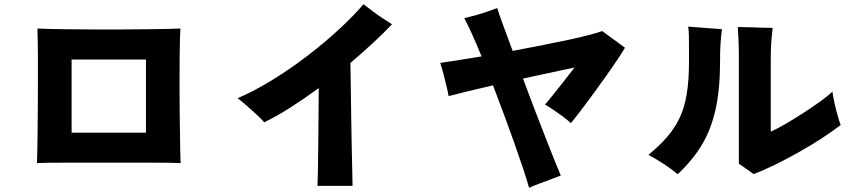

<svg xmlns="http://www.w3.org/2000/svg" viewBox="-20 -836 4040 909"><path d="M155 -64Q156 -79 156.5 -118Q157 -157 158 -211Q159 -265 159 -326Q159 -387 159.5 -447.5Q160 -508 159.5 -561Q159 -614 158.5 -651Q158 -688 157 -701Q171 -700 209.5 -699Q248 -698 303 -697.5Q358 -697 422 -696.5Q486 -696 550.5 -696.5Q615 -697 672.5 -697.5Q730 -698 772.5 -699Q815 -700 834 -701Q833 -689 832 -652.5Q831 -616 830.5 -562.5Q830 -509 830 -447Q830 -385 830.5 -323Q831 -261 832 -207Q833 -153 833.5 -115Q834 -77 835 -64Q816 -65 774 -65.5Q732 -66 676 -66Q620 -66 556.5 -66Q493 -66 429.5 -66Q366 -66 310 -66Q254 -66 213.5 -65.5Q173 -65 155 -64ZM319 -208H671V-554H319Z M1483 44Q1484 28 1485 -20.5Q1486 -69 1486.5 -136.5Q1487 -204 1488 -278Q1489 -352 1489 -419Q1422 -370 1356.5 -328Q1291 -286 1231 -257Q1219 -271 1195 -293.5Q1171 -316 1146 -337.5Q1121 -359 1105 -371Q1188 -407 1273.5 -460Q1359 -513 1439 -574.5Q1519 -636 1586.5 -698.5Q1654 -761 1701 -816Q1717 -803 1742 -784.5Q1767 -766 1792.5 -749Q1818 -732 1836 -721Q1793 -676 1742.5 -629.5Q1692 -583 1639 -538Q1640 -482 1641 -411Q1642 -340 1643 -266Q1644 -192 1645.5 -126.5Q1647 -61 1648 -15.5Q1649 30 1649 44Z M2485 53Q2474 15 2456 -39.5Q2438 -94 2415 -159Q2392 -224 2366 -294Q2340 -364 2314 -432Q2246 -416 2189.5 -402.5Q2133 -389 2104 -381Q2100 -403 2093 -432Q2086 -461 2078.5 -489.5Q2071 -518 2064 -538Q2098 -543 2148.5 -551Q2199 -559 2260 -569Q2236 -627 2215 -674Q2194 -721 2178 -750Q2200 -755 2229 -763Q2258 -771 2286 -780.5Q2314 -790 2334 -798Q2342 -771 2362 -717Q2382 -663 2407 -595Q2477 -608 2545 -621.5Q2613 -635 2671.5 -647.5Q2730 -660 2771.5 -671Q2813 -682 2831 -689Q2853 -673 2884 -650Q2915 -627 2939 -610Q2926 -588 2902 -552Q2878 -516 2848 -474Q2818 -432 2787.5 -390Q2757 -348 2729.5 -312Q2702 -276 2683 -253Q2668 -267 2646 -283.5Q2624 -300 2601 -315.5Q2578 -331 2560 -341Q2572 -354 2591.5 -378.5Q2611 -403 2633 -430.5Q2655 -458 2673 -481.5Q2691 -505 2700 -516Q2683 -513 2646.5 -505Q2610 -497 2560.5 -486.5Q2511 -476 2456 -464Q2483 -391 2511 -318Q2539 -245 2564 -181.5Q2589 -118 2607.5 -71.5Q2626 -25 2635 -5Q2615 3 2586.5 13.5Q2558 24 2531 34Q2504 44 2485 53Z M3548 -12Q3532 -24 3512 -37.5Q3492 -51 3478 -61V-561Q3478 -616 3476 -655.5Q3474 -695 3473 -708Q3494 -708 3525.5 -707Q3557 -706 3588 -705Q3619 -704 3638 -704Q3636 -690 3632.5 -649.5Q3629 -609 3629 -560V-213Q3657 -225 3697.5 -248.5Q3738 -272 3781.5 -300Q3825 -328 3862.5 -355Q3900 -382 3921 -402Q3924 -378 3931 -347Q3938 -316 3946 -288Q3954 -260 3960 -244Q3921 -214 3869.5 -180.5Q3818 -147 3761 -115Q3704 -83 3649 -56Q3594 -29 3548 -12ZM3188 -11Q3162 -34 3124.5 -58.5Q3087 -83 3050 -103Q3101 -145 3137 -186Q3173 -227 3196.5 -275.5Q3220 -324 3231 -389.5Q3242 -455 3242 -545Q3242 -558 3242 -569.5Q3242 -581 3242 -591Q3242 -644 3241.5 -668Q3241 -692 3238 -710Q3275 -707 3321 -703.5Q3367 -700 3398 -698Q3396 -682 3394 -664Q3392 -646 3390.5 -618Q3389 -590 3389 -543Q3389 -413 3367.5 -317Q3346 -221 3301.5 -148Q3257 -75 3188 -11Z"/></svg>

Font: Zen Kaku Gothic Antique Black
Style: Regular
Weight: 900
Designer: Yoshimichi Ohira
Foundry: Positype
Version: Version 1.001